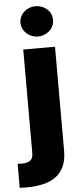

<svg xmlns="http://www.w3.org/2000/svg" viewBox="-94 -808 441 1046"><g transform="rotate(-5 127.0 -285.5)"><path d="M-29.8 203.5V71.7Q-24.1 72.4 -18.8 72.8Q-13.5 73.2 -8.5 73.2Q9.6 73.2 21.7 69.8Q33.7 66.4 41.2 59.8Q48.7 53.3 51.8 43.1Q55 33 55 19.2V-545.5H228.7V22.7Q228.7 73.5 212.9 108.1Q197.1 142.8 168 164.2Q138.8 185.7 97.7 195.1Q56.5 204.5 5.3 204.5Q-10.7 204.5 -29.8 203.5ZM52.6 -692.1Q52.6 -710.2 60 -725.5Q67.5 -740.8 79.7 -751.8Q92 -762.8 108.1 -768.8Q124.3 -774.9 141.7 -774.9Q159.4 -774.9 175.4 -768.8Q191.4 -762.8 203.8 -752Q216.3 -741.1 223.5 -725.9Q230.8 -710.6 230.8 -692.1Q230.8 -674 223.5 -658.7Q216.3 -643.5 203.8 -632.5Q191.4 -621.4 175.4 -615.2Q159.4 -609 141.7 -609Q124.3 -609 108.1 -615.2Q92 -621.4 79.7 -632.5Q67.5 -643.5 60 -658.7Q52.6 -674 52.6 -692.1Z"/></g></svg>

Font: Inter P Extra Bold
Style: Regular
Weight: 800
Designer: Rasmus Andersson
Foundry: rsms
Version: Version 3.018;git-588b23468